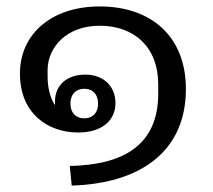

<svg xmlns="http://www.w3.org/2000/svg" viewBox="-20 -530 661 597"><path d="M290 -510C141 -510 42 -425 42 -301C42 -178 128 -118 223 -118C300 -118 339 -158 339 -209C339 -263 301 -298 245 -298C188 -298 151 -265 151 -215V-205L150 -204C136 -227 128 -257 128 -292V-312C128 -382 186 -450 290 -450C396 -450 472 -385 472 -267V-239C472 -74 357 -17 197 -14L203 47C411 41 558 -55 558 -253C558 -418 449 -510 290 -510ZM242 -162C215 -162 199 -180 199 -208C199 -236 215 -254 242 -254C269 -254 285 -236 285 -208C285 -180 269 -162 242 -162Z"/></svg>

Font: IBM Plex Thai Looped
Style: Regular
Weight: 400
Designer: Mike Abbink, Paul van der Laan, Pieter van Rosmalen, Ben Mitchell, Mark Frömberg
Foundry: Bold Monday
Version: Version 1.0